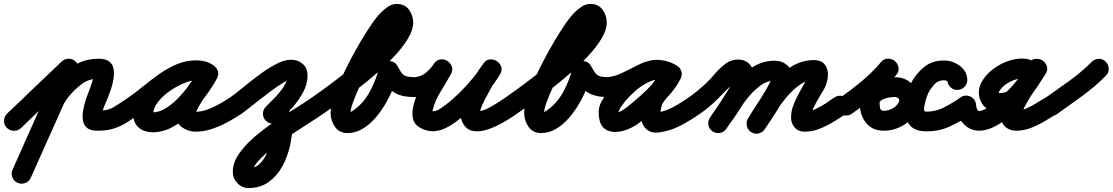

<svg xmlns="http://www.w3.org/2000/svg" viewBox="-71 -613 5644 974"><path d="M-35 -37Q-3 -67 29.5 -98Q62 -129 94 -160Q131 -195 168 -230.5Q205 -266 242 -301Q257 -315 278 -314.5Q299 -314 314 -299Q328 -284 327.5 -263Q327 -242 312 -228Q275 -193 238 -157.5Q201 -122 164 -87Q132 -56 99.5 -25Q67 6 35 37Q20 51 -1 50.5Q-22 50 -37 35Q-51 20 -50.5 -1Q-50 -22 -35 -37ZM323 -244Q264 -111 204.5 22Q145 155 85 289Q77 308 57 315.5Q37 323 18 314Q-1 306 -8.5 286Q-16 266 -7 247Q52 114 111.5 -19Q171 -152 231 -285Q239 -304 259 -311.5Q279 -319 298 -311Q317 -302 324.5 -282.5Q332 -263 323 -244ZM175 -30Q155 -37 146.5 -56.5Q138 -76 146 -95Q165 -144 200 -186.5Q235 -229 275 -261Q342 -315 429 -315Q465 -315 483 -301Q501 -287 505 -264Q509 -241 505 -214.5Q501 -188 492.5 -162.5Q484 -137 476 -117Q468 -98 458.5 -75.5Q449 -53 447 -31Q447 -29 444.5 -35Q442 -41 440 -43Q437 -46 430 -48.5Q423 -51 427 -51Q476 -51 509 -71.5Q542 -92 580 -118Q597 -130 617.5 -126.5Q638 -123 650 -106Q662 -89 658.5 -68.5Q655 -48 638 -36Q604 -12 572.5 8Q541 28 506.5 39Q472 50 427 50Q389 51 371 36Q353 21 349.5 -3Q346 -27 351 -55Q356 -83 365 -109.5Q374 -136 382 -155Q390 -175 395.5 -195Q401 -215 408 -235Q408 -234 409 -231Q413 -222 421 -217Q422 -216 423.5 -215.5Q425 -215 426 -215Q428 -214 429 -214Q377 -214 339 -183Q308 -159 281 -127Q254 -95 240 -59Q233 -39 213.5 -30.5Q194 -22 175 -30Z M580 -118Q620 -146 659.5 -178.5Q699 -211 741.5 -240.5Q784 -270 829.5 -288.5Q875 -307 927 -307Q949 -307 971 -301Q993 -295 1011 -282Q1031 -268 1032.5 -248.5Q1034 -229 1024 -214Q1014 -198 995.5 -191.5Q977 -185 957 -197Q948 -202 942 -204Q936 -206 925 -206Q898 -206 861 -190.5Q824 -175 788.5 -150Q753 -125 729.5 -94.5Q706 -64 706 -34Q706 -30 705.5 -32Q705 -34 704 -36Q697 -46 695 -44.5Q693 -43 704 -43Q738 -43 774 -66.5Q810 -90 842.5 -125.5Q875 -161 900.5 -198Q926 -235 941 -262Q953 -284 973 -287.5Q993 -291 1009 -282Q1026 -273 1033.5 -254.5Q1041 -236 1029 -214Q1021 -198 1003.5 -173Q986 -148 967 -120Q948 -92 935 -68.5Q922 -45 922 -32Q922 -33 922 -35Q921 -38 919 -40Q918 -43 915 -45Q912 -47 915 -46Q918 -46 922 -46Q950 -46 981.5 -57.5Q1013 -69 1043 -86Q1073 -103 1095 -118Q1112 -130 1132.5 -126.5Q1153 -123 1165 -106Q1177 -89 1173.5 -68.5Q1170 -48 1153 -36Q1122 -14 1083 7Q1044 28 1002.5 41.5Q961 55 922 55Q884 55 852.5 33Q821 11 821 -32Q821 -71 843 -111Q865 -151 893.5 -189.5Q922 -228 941 -262Q953 -284 973 -287.5Q993 -291 1009 -282Q1026 -273 1033.5 -254.5Q1041 -236 1029 -214Q1007 -173 972.5 -126Q938 -79 895.5 -37Q853 5 804 31.5Q755 58 704 58Q661 58 633 34.5Q605 11 605 -34Q605 -76 625.5 -115.5Q646 -155 680 -189.5Q714 -224 756.5 -250.5Q799 -277 842.5 -292Q886 -307 925 -307Q970 -307 1007 -285Q1028 -273 1029.5 -253Q1031 -233 1020 -216Q1010 -200 991 -193Q972 -186 953 -200Q947 -204 940 -205Q933 -206 927 -206Q887 -206 849 -188Q811 -170 774.5 -142.5Q738 -115 703.5 -86Q669 -57 638 -36Q621 -24 600 -27.5Q579 -31 568 -48Q556 -65 559.5 -86Q563 -107 580 -118Z M1094 -117Q1124 -138 1163.5 -170.5Q1203 -203 1245.5 -234.5Q1288 -266 1329.5 -288Q1371 -310 1406 -310Q1441 -310 1465 -288.5Q1489 -267 1489 -230Q1489 -186 1466.5 -144.5Q1444 -103 1411.5 -66.5Q1379 -30 1350 0Q1335 14 1314 14Q1293 14 1278 0Q1263 -15 1263 -36Q1263 -57 1278 -72Q1296 -90 1322.5 -117Q1349 -144 1368.5 -174Q1388 -204 1388 -230Q1388 -232 1388.5 -228.5Q1389 -225 1390 -224Q1394 -215 1402 -210Q1403 -210 1405.5 -209.5Q1408 -209 1406 -209Q1392 -209 1367.5 -194.5Q1343 -180 1312.5 -157.5Q1282 -135 1251 -111Q1220 -87 1193.5 -66Q1167 -45 1152 -34Q1135 -22 1114.5 -26Q1094 -30 1082 -47Q1070 -64 1073.5 -84.5Q1077 -105 1094 -117ZM1293 -82Q1329 -98 1356 -86Q1383 -74 1398 -45Q1413 -16 1413 17Q1413 66 1401 122.5Q1389 179 1362.5 228.5Q1336 278 1293 309.5Q1250 341 1190 341Q1157 341 1133.5 316.5Q1110 292 1110 259Q1110 214 1139.5 170Q1169 126 1216 85Q1263 44 1317.5 7.5Q1372 -29 1423.5 -61Q1475 -93 1511 -118Q1528 -130 1548.5 -126.5Q1569 -123 1581 -106Q1593 -89 1589.5 -68.5Q1586 -48 1569 -36Q1543 -18 1499.5 9.5Q1456 37 1406.5 70Q1357 103 1312.5 137.5Q1268 172 1239.5 203.5Q1211 235 1211 259Q1211 257 1211 256Q1210 253 1209 251Q1205 243 1196 241Q1194 240 1192 240Q1191 240 1190 240Q1225 240 1249 215.5Q1273 191 1286.5 154.5Q1300 118 1306 80.5Q1312 43 1312 17Q1312 11 1311 6Q1310 0 1312 3.5Q1314 7 1319 9Q1325 12 1331 11Q1332 11 1334 10Q1336 9 1335 10Q1316 19 1296.5 11.5Q1277 4 1268 -15Q1259 -34 1266.5 -53.5Q1274 -73 1293 -82Z M1511 -118Q1531 -132 1568.5 -159Q1606 -186 1652.5 -222Q1699 -258 1746.5 -297Q1794 -336 1834 -374.5Q1874 -413 1899 -445Q1924 -477 1924 -499Q1924 -506 1925.5 -501Q1927 -496 1934 -494Q1936 -493 1940.5 -492.5Q1945 -492 1943 -492Q1947 -492 1950 -493Q1949 -492 1948 -491.5Q1947 -491 1945 -490Q1938 -484 1932.5 -478Q1927 -472 1920 -464Q1907 -449 1886.5 -417Q1866 -385 1842 -343.5Q1818 -302 1794.5 -257Q1771 -212 1751 -169Q1731 -126 1719 -92Q1707 -58 1707 -40Q1707 -29 1708.5 -30.5Q1710 -32 1702 -37Q1700 -38 1695 -38.5Q1690 -39 1692 -39Q1699 -39 1708.5 -45Q1718 -51 1723 -54Q1774 -90 1805.5 -149Q1837 -208 1851 -266Q1854 -282 1866 -291.5Q1878 -301 1893 -303Q1908 -305 1922 -299.5Q1936 -294 1944 -280Q1955 -260 1963.5 -247Q1972 -234 1985.5 -228Q1999 -222 2026 -222Q2047 -222 2062 -207Q2077 -192 2077 -171Q2077 -150 2062 -135.5Q2047 -121 2026 -121Q1981 -121 1950.5 -133Q1920 -145 1898.5 -169.5Q1877 -194 1856 -230Q1848 -244 1863 -253.5Q1878 -263 1898 -266Q1919 -269 1936 -264Q1953 -259 1949 -244Q1942 -212 1926 -171.5Q1910 -131 1886.5 -90Q1863 -49 1833 -14.5Q1803 20 1767.5 41Q1732 62 1692 62Q1650 62 1628 30Q1606 -2 1606 -40Q1606 -67 1619.5 -109.5Q1633 -152 1655.5 -203.5Q1678 -255 1705.5 -307.5Q1733 -360 1762 -408.5Q1791 -457 1817 -494.5Q1843 -532 1863 -551Q1879 -567 1899 -580Q1919 -593 1943 -593Q1982 -593 2003.5 -564Q2025 -535 2025 -499Q2025 -462 1999.5 -419Q1974 -376 1932.5 -331Q1891 -286 1840.5 -242Q1790 -198 1738.5 -158.5Q1687 -119 1642.5 -87.5Q1598 -56 1569 -36Q1552 -24 1531.5 -27.5Q1511 -31 1499 -48Q1487 -65 1490.5 -85.5Q1494 -106 1511 -118Z M2017 -221Q2023 -221 2029.5 -221Q2036 -221 2043 -223Q2071 -228 2092.5 -246.5Q2114 -265 2130 -289Q2143 -309 2163 -311.5Q2183 -314 2198 -304Q2214 -294 2221 -276Q2228 -258 2216 -236Q2191 -192 2162.5 -145.5Q2134 -99 2123 -50Q2122 -47 2122.5 -41.5Q2123 -36 2122 -38Q2118 -43 2113 -48.5Q2108 -54 2110 -53Q2124 -46 2139 -50.5Q2154 -55 2167.5 -65Q2181 -75 2192 -83Q2225 -108 2260 -142.5Q2295 -177 2326 -214.5Q2357 -252 2379 -287Q2391 -308 2411 -309.5Q2431 -311 2448 -301Q2464 -290 2470.5 -271Q2477 -252 2463 -232Q2454 -218 2443.5 -204Q2433 -190 2425 -175Q2425 -175 2425 -175Q2425 -175 2425 -176Q2425 -176 2425.5 -176.5Q2426 -177 2426 -177Q2420 -165 2408.5 -145Q2397 -125 2386 -103Q2375 -81 2368.5 -62.5Q2362 -44 2366 -36Q2367 -35 2365 -38Q2363 -41 2358 -45Q2356 -46 2354 -47Q2352 -48 2351 -48Q2374 -49 2400 -61.5Q2426 -74 2450.5 -90Q2475 -106 2493 -118Q2510 -130 2530.5 -126.5Q2551 -123 2563 -106Q2575 -89 2571.5 -68.5Q2568 -48 2551 -36Q2533 -23 2505 -5.5Q2477 12 2444 27.5Q2411 43 2378.5 50Q2346 57 2319 49Q2292 41 2276 10Q2262 -18 2264.5 -48.5Q2267 -79 2279.5 -110Q2292 -141 2307.5 -170Q2323 -199 2336 -223Q2336 -223 2336.5 -223.5Q2337 -224 2337 -224Q2337 -225 2337 -225Q2337 -225 2337 -225Q2347 -242 2358 -258Q2369 -274 2381 -290Q2394 -310 2414 -311.5Q2434 -313 2449 -303Q2465 -293 2471.5 -274.5Q2478 -256 2465 -235Q2441 -194 2405.5 -151.5Q2370 -109 2330.5 -70.5Q2291 -32 2252 -3Q2224 19 2194 34.5Q2164 50 2131.5 52.5Q2099 55 2064 37Q2031 20 2024 -11Q2017 -42 2027 -80Q2037 -118 2056 -157Q2075 -196 2095.5 -229.5Q2116 -263 2128 -286Q2140 -307 2160 -309Q2180 -311 2196 -301Q2213 -290 2220 -271.5Q2227 -253 2214 -233Q2187 -192 2148.5 -162.5Q2110 -133 2061 -123Q2050 -121 2038.5 -120.5Q2027 -120 2015 -121Q1994 -121 1979.5 -136Q1965 -151 1966 -172Q1966 -193 1981 -207.5Q1996 -222 2017 -221Z M2493 -118Q2513 -132 2550.5 -159Q2588 -186 2634.5 -222Q2681 -258 2728.5 -297Q2776 -336 2816 -374.5Q2856 -413 2881 -445Q2906 -477 2906 -499Q2906 -506 2907.5 -501Q2909 -496 2916 -494Q2918 -493 2922.5 -492.5Q2927 -492 2925 -492Q2929 -492 2932 -493Q2931 -492 2930 -491.5Q2929 -491 2927 -490Q2920 -484 2914.5 -478Q2909 -472 2902 -464Q2889 -449 2868.5 -417Q2848 -385 2824 -343.5Q2800 -302 2776.5 -257Q2753 -212 2733 -169Q2713 -126 2701 -92Q2689 -58 2689 -40Q2689 -29 2690.5 -30.5Q2692 -32 2684 -37Q2682 -38 2677 -38.5Q2672 -39 2674 -39Q2681 -39 2690.5 -45Q2700 -51 2705 -54Q2756 -90 2787.5 -149Q2819 -208 2833 -266Q2836 -282 2848 -291.5Q2860 -301 2875 -303Q2890 -305 2904 -299.5Q2918 -294 2926 -280Q2937 -260 2945.5 -247Q2954 -234 2967.5 -228Q2981 -222 3008 -222Q3029 -222 3044 -207Q3059 -192 3059 -171Q3059 -150 3044 -135.5Q3029 -121 3008 -121Q2963 -121 2932.5 -133Q2902 -145 2880.5 -169.5Q2859 -194 2838 -230Q2830 -244 2845 -253.5Q2860 -263 2880 -266Q2901 -269 2918 -264Q2935 -259 2931 -244Q2924 -212 2908 -171.5Q2892 -131 2868.5 -90Q2845 -49 2815 -14.5Q2785 20 2749.5 41Q2714 62 2674 62Q2632 62 2610 30Q2588 -2 2588 -40Q2588 -67 2601.5 -109.5Q2615 -152 2637.5 -203.5Q2660 -255 2687.5 -307.5Q2715 -360 2744 -408.5Q2773 -457 2799 -494.5Q2825 -532 2845 -551Q2861 -567 2881 -580Q2901 -593 2925 -593Q2964 -593 2985.5 -564Q3007 -535 3007 -499Q3007 -462 2981.5 -419Q2956 -376 2914.5 -331Q2873 -286 2822.5 -242Q2772 -198 2720.5 -158.5Q2669 -119 2624.5 -87.5Q2580 -56 2551 -36Q2534 -24 2513.5 -27.5Q2493 -31 2481 -48Q2469 -65 2472.5 -85.5Q2476 -106 2493 -118Z M2946 -171Q2946 -192 2960.5 -207Q2975 -222 2996 -222Q2998 -222 2999.5 -222Q3001 -222 3003 -222Q3005 -222 3007.5 -222Q3010 -222 3012 -222Q3012 -222 3010 -221Q3008 -221 3008 -221Q3047 -225 3085 -243Q3123 -261 3157 -279Q3157 -279 3158 -280Q3160 -281 3160 -281Q3192 -296 3222.5 -304.5Q3253 -313 3290 -307Q3290 -307 3290 -307Q3290 -307 3291 -307Q3291 -307 3291 -307Q3291 -307 3291 -307Q3310 -303 3327.5 -297Q3345 -291 3361 -281Q3383 -268 3385.5 -248Q3388 -228 3378 -212Q3368 -196 3349 -189Q3330 -182 3309 -195Q3296 -203 3283 -206Q3283 -206 3283 -206Q3283 -206 3283 -206Q3283 -206 3283 -206Q3283 -206 3283 -206Q3261 -211 3240 -205Q3240 -205 3240 -204.5Q3240 -204 3239 -204Q3239 -204 3238.5 -204Q3238 -204 3238 -204Q3231 -202 3224 -199Q3217 -196 3211 -193Q3211 -193 3211 -193Q3211 -193 3211 -193Q3211 -193 3211.5 -193Q3212 -193 3212 -193Q3179 -176 3151.5 -151.5Q3124 -127 3100 -99Q3100 -99 3102 -101Q3103 -103 3103 -103Q3093 -89 3079 -70.5Q3065 -52 3067 -35Q3067 -35 3062.5 -38.5Q3058 -42 3061 -43Q3074 -45 3086.5 -53Q3099 -61 3109 -69Q3138 -92 3174 -123.5Q3210 -155 3242 -190Q3274 -225 3291 -259Q3301 -280 3321 -282Q3341 -284 3358 -274Q3375 -265 3383 -246.5Q3391 -228 3378 -208Q3368 -193 3357 -179Q3341 -157 3325.5 -135.5Q3310 -114 3293 -93Q3293 -93 3293 -93.5Q3293 -94 3293 -94Q3294 -95 3294 -95Q3294 -95 3294 -95Q3288 -88 3283 -66.5Q3278 -45 3279 -32Q3279 -30 3279 -29Q3275 -37 3268.5 -39.5Q3262 -42 3264 -42Q3264 -42 3264 -42Q3264 -42 3264 -42Q3264 -42 3263.5 -42Q3263 -42 3263 -42Q3307 -49 3346.5 -71Q3386 -93 3422 -118Q3439 -130 3459.5 -126.5Q3480 -123 3492 -106Q3504 -89 3500.5 -68.5Q3497 -48 3480 -36Q3434 -4 3384.5 22.5Q3335 49 3279 58Q3279 58 3278.5 58Q3278 58 3278 58Q3278 58 3278 58Q3278 58 3278 58Q3241 64 3218.5 50Q3196 36 3186.5 10Q3177 -16 3178.5 -47Q3180 -78 3189 -107Q3198 -136 3214 -157Q3214 -157 3214 -157Q3214 -157 3215 -158Q3215 -158 3215 -158.5Q3215 -159 3215 -159Q3232 -178 3246.5 -198.5Q3261 -219 3277 -239Q3286 -251 3294 -264Q3307 -284 3326 -286.5Q3345 -289 3361 -280Q3377 -271 3384.5 -253Q3392 -235 3381 -213Q3361 -172 3325 -131.5Q3289 -91 3248 -54.5Q3207 -18 3171 11Q3147 29 3114.5 42.5Q3082 56 3050 56.5Q3018 57 2995 39Q2972 21 2967 -23Q2962 -65 2980 -97.5Q2998 -130 3021 -161Q3021 -161 3022 -163Q3024 -165 3024 -165Q3053 -200 3088.5 -230.5Q3124 -261 3164 -283Q3164 -283 3164.5 -283Q3165 -283 3165 -283Q3165 -283 3165 -283Q3165 -283 3165 -283Q3177 -289 3189 -294Q3201 -299 3214 -302Q3214 -302 3213.5 -302Q3213 -302 3213 -302Q3212 -302 3212 -301.5Q3212 -301 3212 -301Q3257 -315 3305 -304Q3305 -304 3305 -304Q3305 -304 3305 -304Q3305 -304 3305 -304Q3305 -304 3305 -304Q3335 -297 3361 -281Q3383 -268 3385.5 -248Q3388 -228 3378 -212Q3368 -196 3349.5 -189Q3331 -182 3309 -195Q3300 -200 3291.5 -203Q3283 -206 3273 -207Q3273 -207 3273 -207Q3273 -207 3273 -207Q3274 -207 3274 -207Q3274 -207 3274 -207Q3253 -211 3236.5 -204Q3220 -197 3202 -189Q3202 -189 3204 -190Q3205 -191 3205 -191Q3161 -167 3114 -146Q3067 -125 3016 -121Q3016 -121 3014 -121Q3012 -121 3012 -121Q3010 -121 3007.5 -121Q3005 -121 3003 -121Q3001 -121 2999.5 -121Q2998 -121 2996 -121Q2975 -121 2960.5 -135.5Q2946 -150 2946 -171Z M3422 -118Q3470 -152 3511 -191Q3533 -212 3557.5 -240.5Q3582 -269 3610 -290Q3638 -311 3673 -311Q3710 -311 3733 -285.5Q3756 -260 3756 -224Q3756 -198 3740 -162Q3724 -126 3700 -87.5Q3676 -49 3652.5 -15Q3629 19 3613 41Q3601 58 3580.5 61.5Q3560 65 3543 53Q3526 41 3522.5 20.5Q3519 0 3531 -17Q3538 -28 3553 -49.5Q3568 -71 3585.5 -97.5Q3603 -124 3618.5 -149.5Q3634 -175 3644.5 -195Q3655 -215 3655 -224Q3655 -225 3656.5 -220.5Q3658 -216 3667 -212Q3668 -211 3671 -210.5Q3674 -210 3673 -210Q3671 -210 3666 -205.5Q3661 -201 3659 -200Q3614 -157 3573 -114.5Q3532 -72 3480 -36Q3463 -24 3442.5 -27.5Q3422 -31 3410 -48Q3398 -65 3401.5 -85.5Q3405 -106 3422 -118ZM3543 53Q3526 41 3522.5 20.5Q3519 0 3531 -17Q3560 -59 3593.5 -109Q3627 -159 3666.5 -203.5Q3706 -248 3753.5 -276.5Q3801 -305 3860 -305Q3895 -305 3921 -283.5Q3947 -262 3947 -225Q3947 -200 3931.5 -164Q3916 -128 3893 -89Q3870 -50 3847 -15Q3824 20 3809 42Q3798 59 3777.5 63.5Q3757 68 3739 56Q3722 45 3717.5 24.5Q3713 4 3725 -14Q3733 -26 3747.5 -48.5Q3762 -71 3779 -98.5Q3796 -126 3811.5 -152Q3827 -178 3836.5 -198Q3846 -218 3846 -225Q3846 -227 3846.5 -223.5Q3847 -220 3848 -218Q3851 -209 3856.5 -206.5Q3862 -204 3860 -204Q3820 -204 3784.5 -177.5Q3749 -151 3718 -111.5Q3687 -72 3660.5 -30.5Q3634 11 3613 41Q3601 58 3580.5 61.5Q3560 65 3543 53ZM3741 58Q3723 47 3718 27Q3713 7 3723 -11Q3748 -53 3781.5 -103.5Q3815 -154 3856 -200Q3897 -246 3945.5 -276Q3994 -306 4049 -308Q4094 -310 4112.5 -286.5Q4131 -263 4129 -229Q4127 -195 4111 -164Q4099 -143 4083.5 -117.5Q4068 -92 4055.5 -65.5Q4043 -39 4043 -16Q4043 -16 4043 -17.5Q4043 -19 4043 -20Q4042 -23 4041 -26Q4035 -37 4023 -43Q4019 -44 4013.5 -45Q4008 -46 4010 -46Q4035 -46 4063 -58.5Q4091 -71 4117 -88Q4143 -105 4162 -119Q4180 -130 4200.5 -126.5Q4221 -123 4233 -106Q4244 -88 4240.5 -67.5Q4237 -47 4220 -35Q4190 -15 4155.5 6Q4121 27 4084.5 41Q4048 55 4010 55Q3979 55 3960.5 34Q3942 13 3942 -16Q3942 -50 3955.5 -84Q3969 -118 3987.5 -150Q4006 -182 4022 -212Q4026 -220 4029 -226Q4030 -230 4031 -234Q4031 -234 4031 -234Q4031 -226 4036 -219Q4040 -213 4046 -210Q4051 -207 4053 -207Q4016 -206 3979.5 -178Q3943 -150 3910.5 -109.5Q3878 -69 3852 -28Q3826 13 3810 40Q3799 58 3779 63.5Q3759 69 3741 58Z M4192 -118Q4249 -158 4300.5 -201Q4352 -244 4398 -297Q4414 -316 4434 -315.5Q4454 -315 4469 -303Q4483 -291 4487 -271Q4491 -251 4475 -232Q4458 -212 4439 -190Q4420 -168 4406 -144Q4392 -120 4391 -92Q4391 -92 4391 -92Q4391 -92 4391 -92Q4391 -92 4391 -92Q4391 -92 4391 -92Q4391 -80 4393.5 -65.5Q4396 -51 4412 -51Q4435 -51 4457 -63Q4479 -75 4489 -96Q4494 -108 4486 -114.5Q4478 -121 4469 -121Q4469 -121 4468.5 -121Q4468 -121 4468 -121Q4468 -121 4468 -121Q4468 -121 4468 -121Q4457 -121 4440.5 -118.5Q4424 -116 4409.5 -109.5Q4395 -103 4389 -91Q4380 -72 4360.5 -65Q4341 -58 4322 -68Q4303 -77 4296 -96.5Q4289 -116 4299 -135Q4314 -166 4341.5 -185.5Q4369 -205 4402.5 -213.5Q4436 -222 4469 -221Q4469 -221 4468.5 -221Q4468 -221 4468 -221Q4468 -221 4468 -221Q4468 -221 4468 -221Q4512 -222 4544.5 -197Q4577 -172 4588.5 -133Q4600 -94 4581 -54Q4558 -5 4511.5 22.5Q4465 50 4412 50Q4370 50 4342.5 29.5Q4315 9 4302 -24.5Q4289 -58 4290 -96Q4290 -96 4290 -96Q4290 -96 4290 -96Q4290 -96 4290 -96Q4290 -96 4290 -96Q4292 -138 4308 -172Q4324 -206 4348 -236.5Q4372 -267 4397 -297Q4413 -316 4433.5 -315.5Q4454 -315 4468 -302Q4483 -290 4487 -270Q4491 -250 4474 -231Q4424 -174 4368 -126.5Q4312 -79 4250 -36Q4233 -24 4212 -27.5Q4191 -31 4180 -48Q4168 -65 4171.5 -86Q4175 -107 4192 -118Z M4735 -207Q4735 -208 4735.5 -203.5Q4736 -199 4735 -200Q4733 -203 4728 -204Q4723 -205 4719 -206Q4688 -206 4669 -185Q4650 -164 4637 -139Q4635 -135 4630 -120.5Q4625 -106 4621 -89Q4617 -72 4616.5 -60Q4616 -48 4623 -47Q4673 -45 4717.5 -68Q4762 -91 4801 -118Q4818 -130 4838.5 -126.5Q4859 -123 4871 -106Q4883 -89 4879.5 -68.5Q4876 -48 4859 -36Q4806 2 4746 29Q4686 56 4619 53Q4571 51 4547.5 25.5Q4524 0 4519.5 -37.5Q4515 -75 4523.5 -114.5Q4532 -154 4547 -185Q4573 -237 4616.5 -272.5Q4660 -308 4721 -306Q4748 -306 4774.5 -293.5Q4801 -281 4818.5 -259Q4836 -237 4836 -207Q4836 -186 4821 -171.5Q4806 -157 4785 -157Q4764 -157 4749.5 -171.5Q4735 -186 4735 -207Z M4881 -77Q4881 -71 4885 -60.5Q4889 -50 4897 -50Q4917 -51 4947 -71Q4977 -91 5008.5 -120.5Q5040 -150 5065.5 -178.5Q5091 -207 5101 -224Q5106 -233 5105 -233Q5104 -233 5106 -227Q5108 -222 5113.5 -218.5Q5119 -215 5116 -215Q5085 -215 5050.5 -197Q5016 -179 5000 -153Q4995 -145 4995.5 -143Q4996 -141 5005 -141Q5029 -141 5050 -157Q5071 -173 5088.5 -198Q5106 -223 5121 -248.5Q5136 -274 5148 -292Q5162 -313 5182.5 -314.5Q5203 -316 5218 -306Q5234 -295 5240 -276Q5246 -257 5232 -236Q5205 -194 5176.5 -153Q5148 -112 5125 -68Q5122 -62 5118.5 -51Q5115 -40 5111.5 -32.5Q5108 -25 5106 -30Q5103 -39 5095 -43Q5087 -47 5082.5 -49Q5078 -51 5084 -51Q5110 -51 5136.5 -63Q5163 -75 5188.5 -91Q5214 -107 5236 -120Q5254 -131 5274.5 -126Q5295 -121 5305 -103Q5316 -85 5311 -64.5Q5306 -44 5288 -34Q5257 -15 5224 4.5Q5191 24 5156 37Q5121 50 5084 50Q5066 50 5050 43.5Q5034 37 5022 23Q5004 1 5007 -31Q5010 -63 5026.5 -99.5Q5043 -136 5066 -172Q5089 -208 5111.5 -239Q5134 -270 5148 -292Q5162 -313 5182 -314.5Q5202 -316 5218 -305Q5234 -295 5240 -275.5Q5246 -256 5232 -236Q5211 -204 5189 -170Q5167 -136 5141 -106.5Q5115 -77 5082 -58.5Q5049 -40 5005 -40Q4959 -40 4930 -65.5Q4901 -91 4895.5 -130Q4890 -169 4915 -207Q4935 -239 4968 -263.5Q5001 -288 5039.5 -302Q5078 -316 5116 -316Q5157 -316 5180 -293.5Q5203 -271 5205 -238Q5207 -205 5188 -172Q5169 -141 5136 -103.5Q5103 -66 5062.5 -31Q5022 4 4979.5 26.5Q4937 49 4900 50Q4865 51 4838 33Q4811 15 4795.5 -14.5Q4780 -44 4780 -77Q4780 -98 4794.5 -113Q4809 -128 4830 -128Q4851 -128 4866 -113Q4881 -98 4881 -77Z M5233 -117Q5293 -159 5354 -203Q5415 -247 5467 -299Q5482 -314 5502.5 -314.5Q5523 -315 5538 -300Q5553 -285 5553.5 -264.5Q5554 -244 5539 -229Q5484 -173 5419.5 -126.5Q5355 -80 5291 -34Q5274 -22 5253.5 -25.5Q5233 -29 5221 -46Q5209 -63 5212.5 -84Q5216 -105 5233 -117Z"/></svg>

Font: FRB American Cursive Guidelines Arrows Ultra
Style: Bold Italic
Weight: 1000
Italic angle: -25°
Version: Version 2.0;Modular Font Editor K font №1